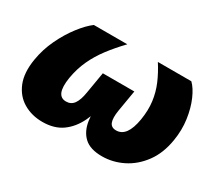

<svg xmlns="http://www.w3.org/2000/svg" viewBox="-106 -740 1064 951"><g transform="rotate(30 426.0 -264.5)"><path d="M210.4 7.8Q149.4 7.8 101.8 -20.3Q54.2 -48.3 31.7 -103.5Q9.3 -158.7 22.9 -240.2Q33.2 -302.7 61 -361.3Q88.9 -419.9 124.3 -465.8Q159.7 -511.7 191.9 -535.6H383.3Q339.8 -490.2 305.9 -445.6Q272 -400.9 249.8 -352.8Q227.5 -304.7 217.8 -247.6Q209 -192.4 220 -165.3Q231 -138.2 261.7 -138.2Q290 -138.2 306.2 -160.6Q322.3 -183.1 329.6 -229L350.1 -350.6H530.3L509.8 -229Q502.4 -183.1 511.2 -160.6Q520 -138.2 547.9 -138.2Q579.1 -138.2 599.1 -165.3Q619.1 -192.4 628.4 -247.6Q637.7 -304.7 631.3 -353Q625 -401.4 606 -446Q586.9 -490.7 558.1 -535.6H749.5Q774.4 -511.7 794.4 -465.8Q814.5 -419.9 822.8 -361.3Q831.1 -302.7 820.8 -240.2Q807.6 -158.7 766.6 -103.5Q725.6 -48.3 668.9 -20.3Q612.3 7.8 550.8 7.8Q483.4 7.8 449.2 -24.2Q415 -56.2 407 -112.8Q398.9 -169.4 409.2 -243.2H435.1Q421.4 -169.4 394.3 -112.8Q367.2 -56.2 322.5 -24.2Q277.8 7.8 210.4 7.8Z"/></g></svg>

Font: Inter 20pt Black
Style: Italic
Weight: 900
Italic angle: -9.3988°
Version: Version 4.001;git-66647c0bb